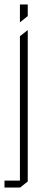

<svg xmlns="http://www.w3.org/2000/svg" viewBox="-39 -638 193 858"><path d="M50 200V-476L84 -503H85V173L51 200ZM-19 200V169H50V200ZM50 -539V-618H85V-566L51 -539Z"/></svg>

Font: Foldit ExtraLight
Style: Regular
Weight: 250
Version: Version 1.003